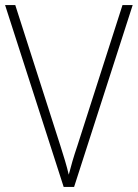

<svg xmlns="http://www.w3.org/2000/svg" viewBox="-20 -827 541 754"><path d="M501 -807H461L284 -255C269 -211 259 -176 250 -141C242 -176 230 -214 217 -255L40 -807H0L230 -93H271Z"/></svg>

Font: Noto Sans Kannada UI SemiCondensed ExtraLight
Style: Regular
Weight: 200
Width: 4
Designer: Jelle Bosma - Monotype Design Team
Foundry: Monotype Imaging Inc.
Version: Version 2.005